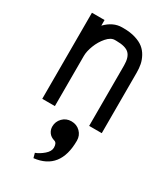

<svg xmlns="http://www.w3.org/2000/svg" viewBox="-195 -599 841 966"><g transform="rotate(30 225.0 -115.5)"><path d="M308.6 95.2Q308.6 264.2 163.1 280.8L155.8 253.9Q179.7 245.1 202.9 225.1Q226.1 205.1 226.1 183.6Q226.1 156.2 209.5 151.4Q187.5 145 176.5 129.6Q165.5 114.3 165.5 95.2Q165.5 66.4 185.8 45.4Q206.1 24.4 236.8 24.4Q267.6 24.4 288.1 44.9Q308.6 65.4 308.6 95.2ZM125.5 0H52.2V-500H125.5V-467.3Q168.9 -512.2 220.7 -512.2H229.5Q268.6 -512.2 298.6 -502.9Q328.6 -493.7 347.2 -478.8Q365.7 -463.9 377.4 -442.4Q389.2 -420.9 393.6 -398.9Q397.9 -377 397.9 -351.1V0H324.7V-351.1Q324.7 -398.9 303.7 -418.9Q282.7 -439 229.5 -439H220.7Q197.3 -439 174.6 -412.8Q151.9 -386.7 138.7 -352.5Q125.5 -318.4 125.5 -291.5Z"/></g></svg>

Font: Anka/Coder Narrow
Style: Regular
Weight: 400
Width: 3
Monospace: yes
Version: Version 001.100